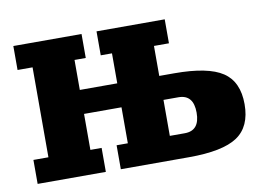

<svg xmlns="http://www.w3.org/2000/svg" viewBox="-57 -533 848 616"><g transform="rotate(-10 367.5 -224.5)"><path d="M463.9 -195.3V-78.1H512.7Q561.5 -78.1 561.5 -136.7Q561.5 -195.3 512.7 -195.3ZM327.1 -78.1V-195.3H205.1V-78.1H241.7V0H19.5V-78.1H68.4V-371.1H19.5V-449.2H241.7V-371.1H205.1V-273.4H327.1V-371.1H290.5V-449.2H512.7V-371.1H463.9V-273.4H512.7Q622.6 -273.4 670.2 -241.7Q717.8 -210 717.8 -136.7Q717.8 -63.5 670.2 -31.7Q622.6 0 512.7 0H290.5V-78.1Z"/></g></svg>

Font: Orelega One
Style: Regular
Weight: 400
Version: Version 1.1 ; ttfautohint (v1.8.3)